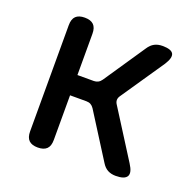

<svg xmlns="http://www.w3.org/2000/svg" viewBox="-105 -671 810 792"><g transform="rotate(20 300.0 -275.0)"><path d="M138 10Q112 10 99 -2.5Q86 -15 86 -42V-508Q86 -535 99 -547.5Q112 -560 138 -560Q164 -560 177 -547.5Q190 -535 190 -508V-327H262Q272 -327 280.5 -331.5Q289 -336 295 -345L418 -527Q429 -544 444 -552Q459 -560 479 -560Q518 -560 526.5 -544Q535 -528 514 -495L384 -304Q378 -295 378 -286Q378 -277 384 -268L517 -58Q539 -24 529 -7Q519 10 480 10Q460 10 445 2Q430 -6 419 -24L295 -220Q289 -229 281 -233.5Q273 -238 262 -238H190V-42Q190 -15 177 -2.5Q164 10 138 10Z"/></g></svg>

Font: Maple Mono NL Medium
Style: Regular
Weight: 500
Monospace: yes
Designer: subframe7536
Version: Version 7.000